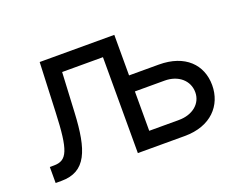

<svg xmlns="http://www.w3.org/2000/svg" viewBox="-91 -712 1105 879"><g transform="rotate(-20 461.5 -272.5)"><path d="M45.5 0H73.9C194.6 0 228 -93.8 237.2 -272.7L247.2 -467.3H446V0H674.7C802.6 0 872.2 -78.1 872.2 -176.1C872.2 -275.6 802.6 -348 674.7 -348H529.8V-545.5H166.2L156.2 -304C148.8 -120.7 130.7 -78.1 65.3 -78.1H45.5ZM529.8 -78.1V-269.9H674.7C741.1 -269.9 788.4 -229.4 788.4 -171.9C788.4 -116.8 741.1 -78.1 674.7 -78.1Z"/></g></svg>

Font: Magic Ui Pro
Style: Regular
Weight: 400
Designer: Stefan Endress, Andreas Faust
Version: Version 1.000;FEAKit 1.0